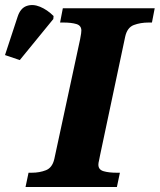

<svg xmlns="http://www.w3.org/2000/svg" viewBox="-126 -747 638 767"><path d="M-24 0 -12 -57H1Q32 -57 57.5 -67Q83 -77 91 -112L194 -590Q197 -605 198 -613Q199 -621 199 -625Q199 -645 179 -651Q159 -657 127 -657H114L125 -714H492L481 -657H468Q435 -657 408.5 -647Q382 -637 374 -600L274 -128Q272 -115 269.5 -105.5Q267 -96 267 -89Q267 -69 288 -63Q309 -57 340 -57H353L341 0ZM-47 -507 -106 -527 -56 -679Q-45 -714 -20 -723Q5 -732 34 -720Q63 -708 88 -683L87 -671Z"/></svg>

Font: Noto Serif ExtraBold
Style: Italic
Weight: 800
Italic angle: -12°
Designer: Monotype Design Team
Foundry: Monotype Imaging Inc.
Version: Version 2.013